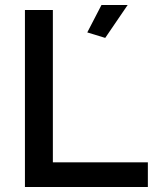

<svg xmlns="http://www.w3.org/2000/svg" viewBox="-20 -750 624 770"><path d="M402 -598 330 -620 387 -730H492ZM80 0V-710H192V-99H573V0Z"/></svg>

Font: IngvarSans
Style: Regular
Weight: 600
Version: Version 3.000